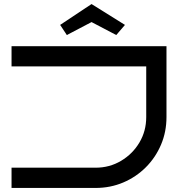

<svg xmlns="http://www.w3.org/2000/svg" viewBox="-20 -928 914 948"><path d="M802 -350Q802 -277 775 -213.5Q748 -150 700 -102Q652 -54 588.5 -27Q525 0 452 0H37V-100H452Q521 -100 578 -134Q635 -168 668.5 -224.5Q702 -281 702 -350V-600H37V-700H802ZM554 -755 432 -819 310 -755 277 -805 432 -908 597 -805Z"/></svg>

Font: Bruno Ace SC
Style: Regular
Weight: 400
Version: Version 1.100; ttfautohint (v1.8.4.7-5d5b);gftools[0.9.27]